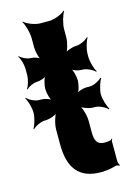

<svg xmlns="http://www.w3.org/2000/svg" viewBox="-138 -739 546 804"><g transform="rotate(-15 135.5 -337.0)"><path d="M197 10C223 10 244 6 264 0C268 -1 276 1 279 4L281 1C279 -2 275 -11 275 -16V-104C275 -107 277 -110 279 -112L277 -115C275 -113 273 -109 271 -109C263 -107 254 -106 244 -106C215 -106 203 -122 203 -161V-211C203 -234 192 -274 180 -286L177 -283C187 -271 218 -260 237 -260H245C261 -260 288 -247 297 -236L300 -239C292 -250 281 -284 281 -305C281 -325 292 -359 300 -370L297 -373C288 -362 262 -349 246 -349H229C215 -349 190 -341 183 -331L185 -329C195 -338 203 -369 203 -387C203 -405 195 -436 185 -445L183 -443C190 -433 215 -425 229 -425H234C251 -425 278 -412 287 -401L289 -404C281 -415 271 -449 271 -470V-483C271 -504 281 -538 289 -549L287 -552C278 -541 251 -528 234 -528C217 -528 188 -518 179 -507L182 -504C193 -515 203 -552 203 -573V-608C203 -632 214 -669 223 -682L221 -684C209 -672 175 -658 152 -658H113C90 -658 56 -672 44 -684L42 -682C51 -669 62 -632 62 -608V-567C62 -548 70 -517 80 -507L83 -510C75 -520 50 -528 36 -528C21 -528 -2 -539 -10 -549L-12 -546C-4 -536 4 -508 4 -490V-464C4 -445 -4 -417 -12 -407L-10 -404C-2 -414 21 -425 36 -425C50 -425 75 -433 82 -443L80 -445C70 -436 62 -405 62 -387C62 -369 70 -338 80 -329L82 -331C75 -341 50 -349 36 -349H25C8 -349 -18 -362 -27 -373L-29 -370C-21 -359 -11 -325 -11 -305C-11 -284 -21 -250 -29 -239L-27 -236C-18 -247 9 -260 26 -260H29C47 -260 78 -271 88 -283L85 -286C73 -274 62 -234 62 -212V-146C62 -43 105 10 197 10Z"/></g></svg>

Font: Asimov
Style: EdgeExtreme
Weight: 500
Designer: Google
Version: Version 2.000980: 2014